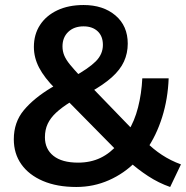

<svg xmlns="http://www.w3.org/2000/svg" viewBox="-20 -735 741 765"><path d="M658 10Q612 -6 570 -33.5Q528 -61 494 -92L521 -91Q475 -44 414 -17Q353 10 284 10Q207 10 151 -14Q95 -38 65 -80.5Q35 -123 35 -180Q35 -248 75 -296Q115 -344 185 -386L219 -405L200 -382Q157 -425 136 -465Q115 -505 115 -548Q115 -598 139.5 -635.5Q164 -673 208.5 -694Q253 -715 313 -715Q391 -715 440 -673.5Q489 -632 489 -561Q489 -523 474 -490Q459 -457 425.5 -427Q392 -397 338 -367L341 -392L516 -211H490Q516 -252 530 -307Q544 -362 547 -423H652Q649 -341 626 -268Q603 -195 564 -139L563 -169Q590 -141 625 -118Q660 -95 701 -80ZM291 -87Q341 -87 380.5 -106Q420 -125 451 -162L448 -132L238 -345L289 -344L260 -328Q226 -307 203.5 -286Q181 -265 170 -241.5Q159 -218 159 -188Q159 -141 193 -114Q227 -87 291 -87ZM313 -630Q275 -630 252 -608Q229 -586 229 -550Q229 -531 236 -514Q243 -497 259 -477.5Q275 -458 301 -430L271 -428Q333 -462 361.5 -490.5Q390 -519 390 -556Q390 -591 369 -610.5Q348 -630 313 -630Z"/></svg>

Font: Mulish ExtraLight
Style: Regular
Weight: 200
Designer: Vernon Adams
Foundry: Vernon Adams
Version: Version 3.603